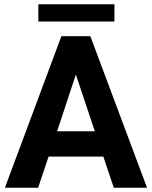

<svg xmlns="http://www.w3.org/2000/svg" viewBox="-20 -881 712 901"><path d="M465 -146 514 0H670L404 -711H268L3 0H159L208 -146ZM248 -265 336 -531 425 -265ZM517 -780V-861H160V-780Z"/></svg>

Font: Asimov
Style: Regular
Weight: 500
Designer: Google
Version: Version 2.000980; 2014